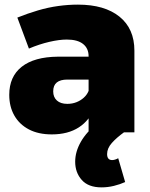

<svg xmlns="http://www.w3.org/2000/svg" viewBox="-20 -572 647 830"><path d="M271 -228Q241 -228 225.5 -215.5Q210 -203 210 -177Q210 -152 226 -137.5Q242 -123 271 -123Q292 -123 310 -130Q328 -137 342 -149.5Q356 -162 363 -179L388 -107Q368 -52 321 -21.5Q274 9 204 9Q146 9 105 -12.5Q64 -34 42 -72.5Q20 -111 20 -162Q20 -241 74 -283.5Q128 -326 230 -327H381V-228ZM363 -329Q363 -363 339 -382Q315 -401 269 -401Q236 -401 193 -391Q150 -381 105 -362L55 -496Q100 -514 144 -527Q188 -540 231.5 -546Q275 -552 317 -552Q432 -552 496.5 -500Q561 -448 561 -353V0H363ZM404 -42 516 0Q484 23 463.5 46Q443 69 443 94Q443 107 448.5 113.5Q454 120 465 120Q470 120 477 118Q484 116 491 112L521 215Q499 225 472.5 231.5Q446 238 419 238Q362 238 333.5 206Q305 174 305 127Q305 84 329.5 41Q354 -2 404 -42Z"/></svg>

Font: Alexandria ExtraBold
Style: Regular
Weight: 800
Designer: Mohamed Gaber
Foundry: Kief Type Foundry
Version: Version 5.100